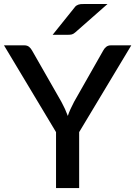

<svg xmlns="http://www.w3.org/2000/svg" viewBox="-23 -949 683 969"><path d="M639.6 -720.2 376.5 -282.2V0H259.8V-282.2L-2.9 -720.2H99.6Q114.7 -720.2 124 -712.4Q132.8 -705.1 139.2 -693.4L286.6 -435.5Q289.6 -429.7 295.9 -417.2Q302.2 -404.8 305.2 -398.4Q311.5 -384.8 319.3 -363.8Q323.7 -378.4 333 -398.9Q335.9 -405.3 342.3 -417.7Q348.6 -430.2 351.1 -435.5L497.6 -693.4Q503.4 -704.6 512.2 -711.9Q522 -720.2 536.6 -720.2ZM399.4 -928.7H519.5L356.9 -785.6Q348.1 -777.8 339.8 -775.4Q332.5 -773.4 319.8 -773.4H242.7L352.5 -910.2Q356 -915.5 361.3 -919.9Q363.8 -921.9 371.6 -925.3Q376.5 -927.2 383.8 -928.2Q388.2 -928.7 399.4 -928.7Z"/></svg>

Font: Lato-SemiBold
Style: Regular
Weight: 500
Designer: Lukasz Dziedzic with Adam Twardoch and Botio Nikoltchev
Foundry: tyPoland Lukasz Dziedzic
Version: ""